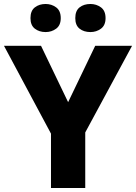

<svg xmlns="http://www.w3.org/2000/svg" viewBox="-20 -944 683 964"><path d="M322 -431 458 -714H643L408 -279V0H236V-273L0 -714H186ZM133 -853Q133 -890 155 -907Q177 -924 209 -924Q239 -924 262 -907Q285 -890 285 -853Q285 -817 262 -800Q239 -783 209 -783Q177 -783 155 -800Q133 -817 133 -853ZM358 -853Q358 -890 379.5 -907Q401 -924 434 -924Q464 -924 487 -907Q510 -890 510 -853Q510 -817 487 -800Q464 -783 434 -783Q401 -783 379.5 -800Q358 -817 358 -853Z"/></svg>

Font: Noto Sans Thai Looped ExtraBold
Style: Regular
Weight: 800
Designer: Sasikarn Vongin, Ben Mitchell
Foundry: The Fontpad Ltd
Version: Version 1.001; ttfautohint (v1.8.4.7-5d5b)